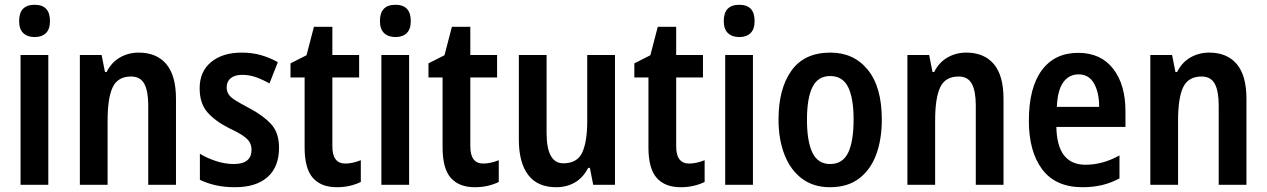

<svg xmlns="http://www.w3.org/2000/svg" viewBox="-20 -773 5297 803"><path d="M125 -753Q189 -753 189 -685Q189 -651 172 -634.5Q155 -618 125 -618Q95 -618 77.5 -634.5Q60 -651 60 -685Q60 -753 125 -753ZM182 -543V0H66V-543Z M560 -553Q635 -553 675.5 -505Q716 -457 716 -360V0H600V-332Q600 -392 583.5 -422.5Q567 -453 528 -453Q473 -453 451.5 -408.5Q430 -364 430 -268V0H314V-543H405L419 -472H426Q446 -512 481.5 -532.5Q517 -553 560 -553Z M1147 -155Q1147 -75 1099 -32.5Q1051 10 963 10Q919 10 883 2Q847 -6 816 -21V-130Q845 -112 883 -99.5Q921 -87 958 -87Q1032 -87 1032 -147Q1032 -163 1025 -176.5Q1018 -190 997.5 -204.5Q977 -219 938 -237Q879 -267 847 -304Q815 -341 815 -404Q815 -474 863 -513.5Q911 -553 991 -553Q1033 -553 1069.5 -543Q1106 -533 1142 -513L1107 -424Q1079 -440 1051 -450Q1023 -460 993 -460Q962 -460 945 -446Q928 -432 928 -408Q928 -392 935.5 -379.5Q943 -367 963.5 -354Q984 -341 1022 -321Q1079 -291 1113 -255Q1147 -219 1147 -155Z M1424 -89Q1454 -89 1489 -103V-12Q1469 -2 1443.5 4Q1418 10 1389 10Q1323 10 1288.5 -29Q1254 -68 1254 -156V-449H1195V-508L1262 -542L1293 -661H1370V-543H1482V-449H1370V-161Q1370 -89 1424 -89Z M1634 -753Q1698 -753 1698 -685Q1698 -651 1681 -634.5Q1664 -618 1634 -618Q1604 -618 1586.5 -634.5Q1569 -651 1569 -685Q1569 -753 1634 -753ZM1691 -543V0H1575V-543Z M2001 -89Q2031 -89 2066 -103V-12Q2046 -2 2020.5 4Q1995 10 1966 10Q1900 10 1865.5 -29Q1831 -68 1831 -156V-449H1772V-508L1839 -542L1870 -661H1947V-543H2059V-449H1947V-161Q1947 -89 2001 -89Z M2552 -543V0H2461L2447 -71H2440Q2419 -30 2384.5 -10Q2350 10 2306 10Q2228 10 2189 -41.5Q2150 -93 2150 -189V-543H2266V-217Q2266 -90 2336 -90Q2394 -90 2415 -135Q2436 -180 2436 -267V-543Z M2862 -89Q2892 -89 2927 -103V-12Q2907 -2 2881.5 4Q2856 10 2827 10Q2761 10 2726.5 -29Q2692 -68 2692 -156V-449H2633V-508L2700 -542L2731 -661H2808V-543H2920V-449H2808V-161Q2808 -89 2862 -89Z M3072 -753Q3136 -753 3136 -685Q3136 -651 3119 -634.5Q3102 -618 3072 -618Q3042 -618 3024.5 -634.5Q3007 -651 3007 -685Q3007 -753 3072 -753ZM3129 -543V0H3013V-543Z M3668 -273Q3668 -190 3644.5 -126.5Q3621 -63 3573 -26.5Q3525 10 3451 10Q3382 10 3334 -26Q3286 -62 3261 -126Q3236 -190 3236 -273Q3236 -402 3290 -477.5Q3344 -553 3453 -553Q3551 -553 3609.5 -481Q3668 -409 3668 -273ZM3355 -272Q3355 -181 3378 -134Q3401 -87 3452 -87Q3504 -87 3527 -134Q3550 -181 3550 -273Q3550 -363 3527 -409Q3504 -455 3452 -455Q3401 -455 3378 -409Q3355 -363 3355 -272Z M4021 -553Q4096 -553 4136.5 -505Q4177 -457 4177 -360V0H4061V-332Q4061 -392 4044.5 -422.5Q4028 -453 3989 -453Q3934 -453 3912.5 -408.5Q3891 -364 3891 -268V0H3775V-543H3866L3880 -472H3887Q3907 -512 3942.5 -532.5Q3978 -553 4021 -553Z M4489 -552Q4584 -552 4635.5 -485.5Q4687 -419 4687 -308V-242H4398Q4401 -84 4520 -84Q4592 -84 4662 -123V-27Q4595 10 4508 10Q4395 10 4339 -64.5Q4283 -139 4283 -268Q4283 -406 4337 -479Q4391 -552 4489 -552ZM4491 -462Q4451 -462 4427 -429Q4403 -396 4400 -326H4577Q4577 -386 4555.5 -424Q4534 -462 4491 -462Z M5037 -553Q5112 -553 5152.5 -505Q5193 -457 5193 -360V0H5077V-332Q5077 -392 5060.5 -422.5Q5044 -453 5005 -453Q4950 -453 4928.5 -408.5Q4907 -364 4907 -268V0H4791V-543H4882L4896 -472H4903Q4923 -512 4958.5 -532.5Q4994 -553 5037 -553Z"/></svg>

Font: Noto Sans Myanmar Condensed SemiBold
Style: Regular
Weight: 600
Width: 3
Designer: Monotype Design Team
Foundry: Monotype Imaging Inc.
Version: Version 2.107; ttfautohint (v1.8.4.7-5d5b)